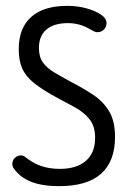

<svg xmlns="http://www.w3.org/2000/svg" viewBox="-20 -626 450 656"><path d="M177 -291Q207 -275 236.5 -259Q266 -243 285.5 -219Q305 -195 305 -155Q305 -104 273.5 -76.5Q242 -49 184 -49Q120 -49 75 -83Q65 -91 61 -93Q57 -95 51 -95Q41 -95 33 -88.5Q25 -82 23 -73Q20 -62 26 -52Q47 -21 85 -5.5Q123 10 183 10Q278 10 325.5 -32.5Q373 -75 373 -158Q373 -212 353 -245.5Q333 -279 298.5 -302Q264 -325 221 -347Q190 -364 165.5 -378.5Q141 -393 127 -412Q113 -431 113 -462Q113 -503 138.5 -525Q164 -547 212 -547Q252 -547 286 -527Q295 -522 300 -519.5Q305 -517 307.5 -516.5Q310 -516 313 -516Q326 -516 335 -525Q344 -534 344 -547Q344 -563 325 -576Q306 -589 275.5 -597.5Q245 -606 210 -606Q129 -606 86.5 -568Q44 -530 44 -458Q44 -420 55.5 -393Q67 -366 96 -342.5Q125 -319 177 -291Z"/></svg>

Font: Beiruti
Style: Regular
Weight: 400
Version: Version 1.00